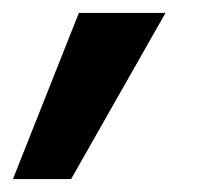

<svg xmlns="http://www.w3.org/2000/svg" viewBox="-61 -160 333 297"><path d="M-41 117 61 -140H195L49 117Z"/></svg>

Font: DM Sans ExtraBold
Style: Italic
Weight: 800
Italic angle: -10°
Designer: Colophon Foundry, Jonny Pinhorn
Foundry: Colophon Foundry
Version: Version 4.004;gftools[0.9.30]